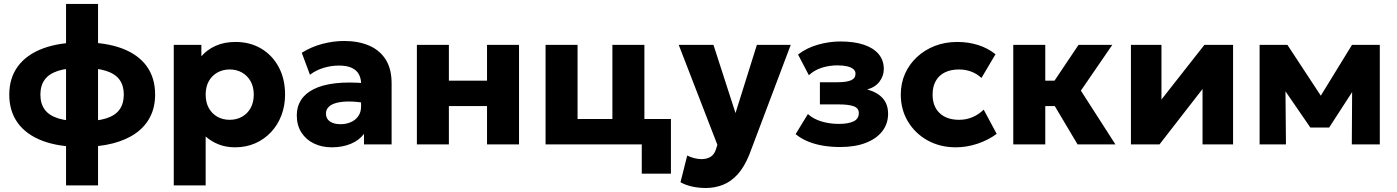

<svg xmlns="http://www.w3.org/2000/svg" viewBox="-20 -740 7160 984"><path d="M318.5 210V-720H482.5V210ZM398 13Q280.5 13 197.5 -18.5Q114.5 -50 71 -110Q27.5 -170 27.5 -255Q27.5 -340.5 72 -400.5Q116.5 -460.5 200.5 -491.8Q284.5 -523 403.5 -523Q522.5 -523 605.5 -491.8Q688.5 -460.5 731.8 -400.8Q775 -341 775 -255Q775 -190.5 749.2 -140.5Q723.5 -90.5 675 -56.5Q626.5 -22.5 556.8 -4.8Q487 13 398 13ZM401.5 -118.5Q478 -118.5 524.8 -133.5Q571.5 -148.5 593 -179Q614.5 -209.5 614.5 -255Q614.5 -301 592.8 -331.2Q571 -361.5 523.8 -376.8Q476.5 -392 400 -392Q324 -392 277.2 -376.8Q230.5 -361.5 208.8 -331.2Q187 -301 187 -255Q187 -209.5 208.8 -179Q230.5 -148.5 277.8 -133.5Q325 -118.5 401.5 -118.5Z M870.5 210V-510H1012V-451.5Q1040.5 -485 1084.8 -505Q1129 -525 1187.5 -525Q1260.5 -525 1317.8 -491.5Q1375 -458 1408 -397Q1441 -336 1441 -255Q1441 -198 1422.2 -148.8Q1403.5 -99.5 1369 -62.8Q1334.5 -26 1287.8 -5.5Q1241 15 1184.5 15Q1139.5 15 1101.8 0.5Q1064 -14 1034 -40.5V210ZM1157 -126Q1192.5 -126 1220.5 -141.8Q1248.5 -157.5 1264.5 -186.5Q1280.5 -215.5 1280.5 -255Q1280.5 -295 1264.2 -323.8Q1248 -352.5 1220.2 -368.2Q1192.5 -384 1157 -384Q1122 -384 1094 -368.2Q1066 -352.5 1050 -323.8Q1034 -295 1034 -255Q1034 -215.5 1050 -186.5Q1066 -157.5 1093.8 -141.8Q1121.5 -126 1157 -126Z M1680 15Q1629 15 1588.5 -4.8Q1548 -24.5 1524.5 -61.2Q1501 -98 1501 -149.5Q1501 -193.5 1522.8 -227.5Q1544.5 -261.5 1588.5 -283.5Q1632.5 -305.5 1699.2 -313.2Q1766 -321 1855.5 -313L1857 -211Q1809.5 -219.5 1771.2 -219.8Q1733 -220 1706.2 -213.2Q1679.5 -206.5 1665 -192.5Q1650.5 -178.5 1650.5 -158Q1650.5 -131.5 1670.8 -117.5Q1691 -103.5 1725 -103.5Q1754.5 -103.5 1778.2 -114Q1802 -124.5 1816.2 -144.8Q1830.5 -165 1830.5 -194.5V-311Q1830.5 -338.5 1819 -359.5Q1807.5 -380.5 1782.8 -392.2Q1758 -404 1717 -404Q1677.5 -404 1638.5 -392.2Q1599.5 -380.5 1568.5 -357L1526.5 -469.5Q1576 -500.5 1632.5 -515.2Q1689 -530 1743.5 -530Q1815.5 -530 1870.2 -507Q1925 -484 1956 -436Q1987 -388 1987 -313V0H1845.5V-54Q1821 -21 1778 -3Q1735 15 1680 15Z M2116.5 0V-510H2280.5V-326.5H2476V-510H2640V0H2476V-196.5H2280.5V0Z M2776 0V-510H2940V-130H3118.5V-510H3282.5V0ZM3269 150V0H3212.5V-130H3418.5V150Z M3597.5 223.5Q3562.5 223.5 3529 216.5Q3495.5 209.5 3467.5 194L3502 57Q3518.5 65.5 3538 70.5Q3557.5 75.5 3574.5 75.5Q3602 75.5 3621.2 64Q3640.5 52.5 3649 26L3656.5 2L3458.5 -510H3636.5L3749.5 -160.5L3859 -510H4032.5L3821 50.5Q3795 115.5 3760.8 153.2Q3726.5 191 3685 207.2Q3643.5 223.5 3597.5 223.5Z M4285.5 13.5Q4242 13.5 4200.8 7Q4159.5 0.5 4122.8 -14.2Q4086 -29 4057.5 -52.5L4120.5 -155.5Q4149.5 -129.5 4191.2 -117.2Q4233 -105 4278.5 -105Q4327.5 -105 4354.5 -118Q4381.5 -131 4381.5 -160.5Q4381.5 -186 4355.2 -195.5Q4329 -205 4275.5 -205H4182V-318.5H4271Q4319.5 -318.5 4342 -328.8Q4364.5 -339 4364.5 -362Q4364.5 -376.5 4353.2 -386Q4342 -395.5 4321.2 -400.2Q4300.5 -405 4272 -405Q4230 -405 4191.5 -392.8Q4153 -380.5 4125.5 -354.5L4070 -460.5Q4114.5 -495 4172.5 -511.2Q4230.5 -527.5 4287 -527.5Q4357.5 -527.5 4407.2 -510.8Q4457 -494 4483.2 -462.5Q4509.5 -431 4509.5 -386.5Q4509.5 -351.5 4487.8 -322.2Q4466 -293 4424.5 -281.5Q4477 -267 4504.2 -236.2Q4531.5 -205.5 4531.5 -157Q4531.5 -106 4501.8 -67.5Q4472 -29 4417 -7.8Q4362 13.5 4285.5 13.5Z M4879 15Q4798 15 4734.2 -20.2Q4670.5 -55.5 4633.5 -116.8Q4596.5 -178 4596.5 -255Q4596.5 -313 4618.2 -362Q4640 -411 4679.5 -447.8Q4719 -484.5 4771.5 -504.8Q4824 -525 4885.5 -525Q4943.5 -525 4993 -509.2Q5042.5 -493.5 5082 -462L5010 -340.5Q4985.5 -363 4956.2 -373.5Q4927 -384 4895 -384Q4853 -384 4822.5 -369Q4792 -354 4775.8 -325Q4759.5 -296 4759.5 -255.5Q4759.5 -194.5 4795.8 -160.2Q4832 -126 4895.5 -126Q4931.5 -126 4963.2 -139.2Q4995 -152.5 5021.5 -178L5088 -54Q5045 -22 4989.8 -3.5Q4934.5 15 4879 15Z M5502.5 0 5344 -266.5 5507.5 -510H5680.5L5519.5 -275.5L5696.5 0ZM5173 0V-510H5337V-326.5H5492.5V-196.5H5337V0Z M5776 0V-510H5932.5V-230L6152.5 -510H6299.5V0H6143V-284L5922.5 0Z M6435.5 0V-510H6575H6578L6785 -195L6715 -194L6909 -510H7051.5V0H6908L6910 -330.5L6942 -318L6792 -86.5H6695.5L6536 -318.5L6567.5 -331L6570.5 0Z"/></svg>

Font: Geologica Roman
Style: Bold
Weight: 700
Designer: Sindre Bremnes, Frode Helland
Foundry: Monokrom Skriftforlag AS
Version: Version 1.010;gftools[0.9.28]